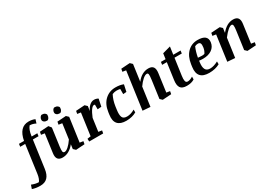

<svg xmlns="http://www.w3.org/2000/svg" viewBox="-121 -1807 4297 3073"><g transform="rotate(-30 2027.5 -270.0)"><path d="M-136.7 200.2 -113.3 131.8Q-41 161.1 16.6 161.1Q50.3 118.7 62 36.1L132.8 -479H40.5L47.4 -529.8H140.6Q183.6 -762.7 356.9 -762.7Q423.3 -762.7 473.6 -739.7L452.6 -671.4Q396 -700.7 342.8 -700.7Q297.9 -647.9 283.2 -540.5L281.7 -529.8H386.2L379.4 -479H274.4L205.1 22.9Q191.4 124.5 143.6 173.8Q95.7 223.1 10.7 223.1Q-74.2 223.1 -136.7 200.2Z M545.9 10.7Q422.4 10.7 442.9 -129.9L489.3 -468.8L424.8 -478.5L434.6 -529.8L596.2 -540.5L634.3 -492.7L589.4 -165.5Q581.5 -107.4 585.4 -79.6Q589.4 -51.8 617.7 -51.8Q646 -51.8 687.5 -87.9Q729 -124 773.9 -190.4L812.5 -468.8L748.5 -478.5L758.3 -529.8L919.9 -540.5L959.5 -502.4L897.9 -61L961.9 -51.3L952.1 0L791 10.7L751.5 -27.3L762.7 -108.9Q719.7 -53.7 664.1 -21.5Q608.4 10.7 545.9 10.7ZM831.5 -752Q865.2 -752 886.2 -736.3Q907.7 -720.7 907.7 -702.6Q907.7 -670.4 892.6 -647.9Q877.4 -626 858.4 -626Q839.8 -626 826.7 -629.9Q813.5 -633.8 803.7 -641.6Q783.2 -657.7 783.2 -682.6Q783.2 -708 798.3 -730Q813.5 -752 831.5 -752ZM564.5 -730.5Q579.6 -752 597.7 -752Q631.3 -752 652.3 -736.3Q673.3 -720.7 673.3 -702.6Q672.9 -670.9 658.2 -648.4Q643.6 -626 625 -626Q606.4 -626 593.3 -629.9Q580.1 -633.8 570.3 -641.6Q548.8 -657.2 548.8 -682.6Q548.8 -708.5 564.5 -730.5Z M1395 -468.3Q1371.6 -468.3 1341.3 -427.7Q1311 -387.2 1275.9 -300.8L1242.7 -61L1307.1 -51.3L1297.4 0H1039.6L1037.1 -51.3L1100.6 -61L1157.2 -468.8L1093.3 -478.5L1103 -529.8L1264.6 -540.5L1304.2 -502.4L1292 -416.5Q1318.4 -475.6 1356.9 -508.1Q1395.5 -540.5 1438.5 -540.5Q1481.4 -540.5 1513.7 -519L1485.4 -384.8L1414.1 -378.9V-465.8Q1405.3 -468.3 1395 -468.3Z M1910.6 -86.9V-35.2Q1831.1 10.7 1722.7 10.7Q1614.7 10.7 1565.9 -43.9Q1517.1 -98.6 1533.2 -209.5L1539.6 -254.9Q1559.1 -391.6 1639.6 -466.1Q1720.2 -540.5 1833 -540.5Q1920.9 -540.5 1979 -515.1L1951.7 -389.6L1890.1 -384.8V-480Q1856.9 -486.8 1820.8 -486.8Q1784.7 -486.8 1744.6 -469.7Q1700.2 -388.2 1683.6 -274.4L1675.8 -216.3Q1663.6 -133.3 1680.9 -88.1Q1698.2 -43 1767.1 -43Q1835.9 -43 1910.6 -86.9Z M2225.1 -419.4Q2318.4 -540.5 2441.9 -540.5Q2504.9 -540.5 2530.3 -504.4Q2555.7 -468.3 2544.9 -392.6L2499.5 -61L2564 -51.3L2554.2 0L2393.1 10.7L2353 -27.3L2398.4 -356.9Q2408.2 -429.7 2403.8 -453.9Q2399.4 -478 2377.9 -478Q2346.7 -478 2303.2 -440.7Q2259.8 -403.3 2213.9 -337.9L2165.5 10.7L2024.9 0L2121.1 -690.9L2057.1 -700.7L2066.9 -752L2228 -762.7L2267.6 -724.6Z M2887.2 -43Q2930.2 -43 2983.4 -77.1V-25.4Q2928.2 10.7 2841.8 10.7Q2755.9 10.7 2725.1 -34.4Q2694.3 -79.6 2707.5 -172.4L2750 -479H2663.6L2670.9 -529.8H2756.8L2771 -630.9L2918.9 -671.4L2898.9 -529.8H3034.2L3026.9 -479H2892.1L2848.6 -169.9Q2839.8 -110.4 2847.2 -76.7Q2854.5 -43 2887.2 -43Z M3216.8 -291Q3261.7 -286.1 3289.6 -286.1Q3316.9 -286.1 3336.9 -292.5Q3366.7 -335.9 3374 -389.2Q3381.8 -442.4 3370.6 -464.6Q3359.4 -486.8 3328.6 -486.8Q3297.9 -486.8 3270.5 -472.7Q3234.9 -394 3216.8 -291ZM3351.6 -540.5Q3537.6 -540.5 3519 -402.3Q3507.8 -323.7 3444.6 -279.5Q3381.3 -235.4 3280.8 -235.4Q3242.2 -235.4 3209.5 -241.2L3206.1 -216.3Q3193.8 -131.8 3216.1 -87.4Q3238.3 -43 3302.7 -43Q3367.2 -43 3451.2 -86.9V-35.2Q3368.7 10.7 3255.9 10.7Q3032.7 10.7 3063.5 -209.5L3069.8 -254.9Q3089.4 -390.1 3164.8 -465.3Q3240.2 -540.5 3351.6 -540.5Z M3791 -419.4Q3888.2 -540.5 4007.3 -540.5Q4132.3 -540.5 4111.8 -399.9L4065.4 -61L4129.4 -51.3L4119.6 0L3958.5 10.7L3918.9 -27.3L3964.4 -356.9Q3973.6 -420.4 3969.7 -449.2Q3965.8 -478 3944.3 -478Q3917.5 -478 3875.2 -443.1Q3833 -408.2 3779.8 -337.9L3731 10.7L3591.3 0L3655.8 -468.8L3591.8 -478.5L3601.6 -529.8L3763.2 -540.5L3802.7 -502.4Z"/></g></svg>

Font: NoticiaText-BoldItalic
Style: Bold Italic
Weight: 700
Italic angle: -8°
Designer: JM Sole
Foundry: JM Sole
Version: Version 1.003